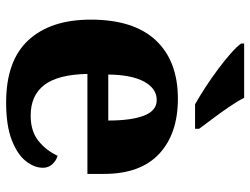

<svg xmlns="http://www.w3.org/2000/svg" viewBox="-115 -691 816 626"><g transform="rotate(90 293.0 -378.0)"><path d="M314 10Q178 10 111 -62.5Q44 -135 44 -266Q44 -406 111.5 -478Q179 -550 302 -550Q416 -550 481.5 -489Q547 -428 547 -309V-255H221Q223 -159 257 -114.5Q291 -70 357 -70Q408 -70 439.5 -95.5Q471 -121 488 -158Q504 -153 515.5 -140.5Q527 -128 527 -110Q527 -82 505.5 -54.5Q484 -27 437 -8.5Q390 10 314 10ZM373 -323Q373 -398 357 -439.5Q341 -481 306 -481Q269 -481 246.5 -440.5Q224 -400 223 -323ZM320 -606Q295 -620 265 -639.5Q235 -659 205.5 -681Q176 -703 153.5 -723Q131 -743 122 -756V-766H299Q310 -744 328.5 -717Q347 -690 366.5 -664Q386 -638 400 -619V-606Z"/></g></svg>

Font: Noto Serif Lao ExtraBold
Style: Regular
Weight: 800
Designer: Monotype Design Team
Foundry: Monotype Imaging Inc.
Version: Version 2.003; ttfautohint (v1.8.4.7-5d5b)